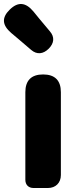

<svg xmlns="http://www.w3.org/2000/svg" viewBox="-55 -942 396 962"><path d="M250 -284V-480C250 -539 220 -569 161 -569C102 -569 72 -539 72 -480V-41C72 -16 88 0 113 0H161H185C224 0 250 -26 250 -65ZM143 -847 112 -885C74 -930 36 -935 -6 -894C-48 -853 -44 -816 1 -777L39 -745L101 -692C130 -667 162 -671 189 -698C216 -725 220 -756 195 -785Z"/></svg>

Font: GenSenRounded2 TW H
Style: Regular
Weight: 900
Version: Version 2.100;PS 2.1;hotconv 16.6.51;makeotf.lib2.5.65220 DE